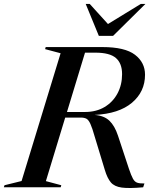

<svg xmlns="http://www.w3.org/2000/svg" viewBox="-62 -955 790 979"><path d="M172 -31.5 250.5 -10.5 247.5 0H-42.5L-39 -10.5L48 -32L247 -683.5L168 -704.5L171 -715H460.5Q575 -715 626.2 -675.8Q677.5 -636.5 677.5 -574Q677.5 -487.5 611 -431.2Q544.5 -375 420 -369Q468.5 -365.5 495.8 -339.5Q523 -313.5 539.5 -263.5L595.5 -94Q607 -60 615.8 -44Q624.5 -28 637.5 -23.5Q650.5 -19 674.5 -19.5L668 0Q597 6.5 559.2 1.5Q521.5 -3.5 503.2 -25Q485 -46.5 472.5 -88.5L421 -258Q408.5 -302.5 399 -323.2Q389.5 -344 378.5 -349.8Q367.5 -355.5 349.5 -355.5H270.5ZM371 -384Q429 -384 471.5 -409.5Q514 -435 537.2 -478.8Q560.5 -522.5 560.5 -577Q560.5 -632 529 -659.2Q497.5 -686.5 424.5 -686.5H371.5L279.5 -384ZM679.5 -935 514.5 -772H442L375 -935H395.5L488.5 -832.5L656 -935Z"/></svg>

Font: Newsreader 72pt Medium
Style: Italic
Weight: 500
Italic angle: -17°
Designer: Hugues Gentile
Foundry: Production Type
Version: Version 1.003; ttfautohint (v1.8.3)